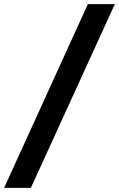

<svg xmlns="http://www.w3.org/2000/svg" viewBox="-61 -799 578 933"><path d="M-41 114 366 -779H497L89 114Z"/></svg>

Font: DM Sans 18pt
Style: Bold Italic
Weight: 700
Italic angle: -10°
Designer: Colophon Foundry, Jonny Pinhorn
Foundry: Colophon Foundry
Version: Version 4.004;gftools[0.9.30]